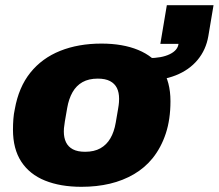

<svg xmlns="http://www.w3.org/2000/svg" viewBox="-20 -708 843 740"><path d="M294 12Q213 12 153.5 -12Q94 -36 62 -85Q30 -134 30 -208Q30 -229 31.5 -249Q33 -269 37 -287Q52 -372 97 -428Q142 -484 212 -512Q282 -540 371 -540Q453 -540 512.5 -515.5Q572 -491 604.5 -442Q637 -393 637 -318Q637 -248 619 -193.5Q601 -139 568 -98Q538 -61 496 -36.5Q454 -12 403.5 0Q353 12 294 12ZM308 -123Q343 -123 367 -136.5Q391 -150 405.5 -175Q420 -200 426 -235Q432 -270 435 -287.5Q438 -305 438.5 -313.5Q439 -322 439 -327Q439 -352 430.5 -369Q422 -386 404 -395.5Q386 -405 357 -405Q322 -405 298 -391.5Q274 -378 259.5 -352.5Q245 -327 239 -292Q233 -258 230 -240Q227 -222 226.5 -214Q226 -206 226 -201Q226 -177 234.5 -159.5Q243 -142 261 -132.5Q279 -123 308 -123ZM537 -397 552 -484Q603 -484 634 -499Q665 -514 668 -539H598L623 -688H803L783 -569Q774 -516 741.5 -477Q709 -438 657 -417.5Q605 -397 537 -397Z"/></svg>

Font: Archivo SemiBold Black
Style: Italic
Weight: 900
Italic angle: -10°
Version: Version 2.001